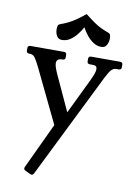

<svg xmlns="http://www.w3.org/2000/svg" viewBox="-91 -700 663 938"><g transform="rotate(10 241.0 -231.0)"><path d="M219 -40.2 71 -347Q55 -379 46 -390.5Q37 -402 20 -402H18Q5 -402 5 -415V-427Q5 -440 18 -440H184.5Q197.5 -440 197.5 -427V-415Q197.5 -402 184.5 -402H182.5Q154.5 -402 154.5 -379Q154.5 -368 160.5 -352Q166.5 -336 174.5 -319L267.2 -117.8ZM240.8 -129.8 333.2 -321Q342.5 -340 348.9 -356.5Q355.2 -373 355.2 -384Q355.2 -402 335.2 -402H319.2Q306.2 -402 306.2 -415V-427Q306.2 -440 319.2 -440H463Q476 -440 476 -427V-415Q476 -402 463 -402H451Q437 -402 426.5 -391Q416 -380 400 -348L143.5 170.5Q137.2 182.5 125.5 176.5L100.8 165Q88 159 93.8 147L209.5 -99.8ZM261.8 -575.5Q251.7 -556.6 237.2 -538.3Q222.8 -520 204.5 -507.8Q186.2 -495.5 164 -495.5Q146.5 -495.5 138.1 -509.9Q129.8 -524.3 129.8 -543.1Q129.8 -552 131.4 -558.7Q133 -565.4 139.5 -568.8Q161.8 -576.8 179 -585Q196.2 -593.2 215.2 -606.1Q234.2 -619 261.8 -641Q289.5 -619 308.4 -606.1Q327.2 -593.2 344.5 -585Q361.8 -576.8 384 -568.8Q390.5 -565.4 392.1 -558.7Q393.8 -552.1 393.8 -543.2Q393.8 -524.2 385.5 -509.9Q377.2 -495.5 359.6 -495.5Q337.5 -495.5 319.1 -507.8Q300.7 -520 286.2 -538.4Q271.8 -556.8 261.8 -575.5Z"/></g></svg>

Font: Young Serif Light
Style: Regular
Weight: 300
Designer: Bastien Sozeau
Foundry: NBR — Bastien Sozeau
Version: Version 5.001